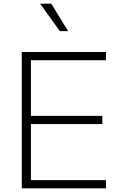

<svg xmlns="http://www.w3.org/2000/svg" viewBox="-20 -1029 654 1049"><path d="M99 0H559V-45H149V-351H539V-396H149V-700H559V-745H99ZM199 -1009 307 -859H352L260 -1009Z"/></svg>

Font: Mluvka ExtraLight
Style: Regular
Weight: 200
Designer: Modified by Jiří Krblich, Original typeface by Gumpita Rahayu
Foundry: Gumpita Rahayu & Jiří Krblich
Version: Version 2.000;Glyphs 3.1.1 (3134)